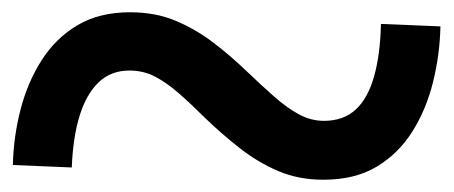

<svg xmlns="http://www.w3.org/2000/svg" viewBox="-20 -473 740 313"><path d="M507 -180Q467 -180 434 -194Q401 -208 371.5 -231Q342 -254 314 -281Q292 -303 272 -320.5Q252 -338 233 -348Q214 -358 191 -358Q161 -358 141 -339Q121 -320 110 -285Q99 -250 97 -200L1 -204Q2 -250 13.5 -294.5Q25 -339 48 -375Q71 -411 106.5 -432Q142 -453 192 -453Q233 -453 265.5 -439.5Q298 -426 326.5 -404.5Q355 -383 382 -357Q406 -334 427 -315.5Q448 -297 467.5 -286.5Q487 -276 508 -276Q540 -276 560 -294.5Q580 -313 590 -349Q600 -385 601 -434L698 -430Q697 -384 686 -339.5Q675 -295 652.5 -259Q630 -223 594.5 -201.5Q559 -180 507 -180Z"/></svg>

Font: BioRhyme SemiExpanded Medium
Style: Regular
Weight: 500
Width: 6
Designer: Aoife Mooney
Foundry: Aoife Mooney Type
Version: Version 1.600;gftools[0.9.33]